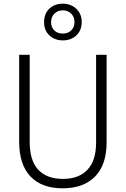

<svg xmlns="http://www.w3.org/2000/svg" viewBox="-20 -1077 682 1041"><path d="M558 -306Q558 -183 495 -119.5Q432 -56 320 -56Q206 -56 145 -120.5Q84 -185 84 -308V-780H141V-308Q141 -206 187.5 -156.5Q234 -107 322 -107Q407 -107 454 -156.5Q501 -206 501 -304V-780H558ZM321 -858Q277 -858 248 -885Q219 -912 219 -957Q219 -1003 247.5 -1030Q276 -1057 321 -1057Q364 -1057 393.5 -1029.5Q423 -1002 423 -958Q423 -912 394 -885Q365 -858 321 -858ZM321 -895Q349 -895 366.5 -912.5Q384 -930 384 -957Q384 -985 366 -1003Q348 -1021 321 -1021Q293 -1021 275 -1003Q257 -985 257 -957Q257 -930 274 -912.5Q291 -895 321 -895Z"/></svg>

Font: Noto Sans Malayalam UI SemiCondensed Light
Style: Regular
Weight: 300
Width: 4
Designer: Jelle Bosma - Monotype Design Team
Foundry: Monotype Imaging Inc.
Version: Version 2.104; ttfautohint (v1.8.4.7-5d5b)